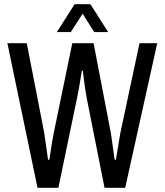

<svg xmlns="http://www.w3.org/2000/svg" viewBox="-20 -891 781 911"><path d="M250 -739 334 -871H409L493 -739H427L372 -826L316 -739ZM158 0 15 -686H107L190 -260Q204 -164 208 -133H214Q216 -144 219.5 -167.5Q223 -191 227 -216.5Q231 -242 235 -260L323 -686H424L506 -260Q510 -232 515 -197Q520 -162 524 -133H530Q532 -144 535.5 -167Q539 -190 543.5 -215.5Q548 -241 551 -260L642 -686H726L574 0H476L391 -428Q384 -468 379.5 -502.5Q375 -537 373 -555H368Q366 -543 362.5 -520Q359 -497 354.5 -471.5Q350 -446 346 -428L257 0Z"/></svg>

Font: Archivo Condensed
Style: Regular
Weight: 400
Width: 3
Designer: Hector Gatti
Foundry: Omnibus-Type
Version: Version 2.001; ttfautohint (v1.8.3)